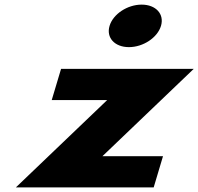

<svg xmlns="http://www.w3.org/2000/svg" viewBox="-20 -811 859 831"><path d="M593 -791C531.3 -791 469.4 -750 454.2 -699C438.9 -648 476.2 -607 538 -607C599.7 -607 661.5 -648 676.8 -699C692 -750 654.7 -791 593 -791ZM818.6 -513H244.3L203.9 -378H444L48.8 0H645.2L685.5 -135H423.4Z"/></svg>

Font: Hussar
Style: BdSuprExtOblThree
Weight: 700
Foundry: Cannot Into Space Fonts
Version: Version 2.00